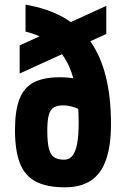

<svg xmlns="http://www.w3.org/2000/svg" viewBox="-20 -790 540 820"><path d="M257 10Q180 10 133 -14.5Q86 -39 65 -93Q44 -147 44 -235Q44 -317 63 -366.5Q82 -416 124 -438Q166 -460 236 -460Q276 -460 314 -452Q352 -444 386 -426L347 -310Q313 -327 291.5 -333.5Q270 -340 250 -340Q224 -340 209 -330.5Q194 -321 188 -297.5Q182 -274 182 -232Q182 -184 188.5 -157Q195 -130 210.5 -119Q226 -108 254 -108Q276 -108 289.5 -125Q303 -142 309.5 -176.5Q316 -211 316 -265Q316 -439 261.5 -533Q207 -627 89 -655V-770Q277 -738 365.5 -614Q454 -490 454 -260Q454 -168 433 -108Q412 -48 368.5 -19Q325 10 257 10ZM64 -476V-596L434 -765V-645Z"/></svg>

Font: M PLUS 1 Code
Style: Regular
Weight: 400
Designer: Coji Morishita
Foundry: UNDERFOREST DESIGN
Version: Version 1.005